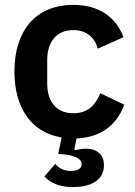

<svg xmlns="http://www.w3.org/2000/svg" viewBox="-20 -554 553 785"><path d="M280 -534C126 -534 39 -429 39 -262C39 -113 108 -12 232 8L218 75L241 77C302 84 314 102 314 118C314 136 295 145 270 145C240 145 219 132 206 116L162 167C178 187 214 211 279 211C344 211 405 187 405 122C405 75 373 54 333 54C318 54 303 56 288 60L284 57L293 12C387 8 456 -38 488 -126L390 -173C371 -126 341 -91 280 -91C209 -91 173 -140 173 -213V-308C173 -381 209 -431 280 -431C335 -431 368 -399 380 -355L485 -402C454 -484 385 -534 280 -534Z"/></svg>

Font: IBM Plex Thai SemiBold
Style: Regular
Weight: 600
Designer: Mike Abbink, Paul van der Laan, Pieter van Rosmalen, Ben Mitchell, Mark Frömberg
Foundry: Bold Monday
Version: Version 1.0